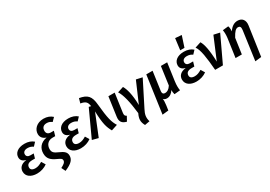

<svg xmlns="http://www.w3.org/2000/svg" viewBox="29 -1965 4680 3327"><g transform="rotate(-30 2369.5 -301.5)"><path d="M230 15C309 15 382 -10 436 -50L389 -127C337 -96 298 -80 250 -80C187 -80 158 -106 158 -145C158 -191 184 -230 270 -230H325L351 -318H286C236 -318 209 -341 209 -381C209 -421 240 -452 301 -452C349 -452 380 -439 412 -417L473 -482C429 -522 367 -544 294 -544C153 -544 84 -472 84 -390C84 -333 121 -299 183 -283C73 -271 26 -211 26 -139C26 -44 108 15 230 15Z M678 220C825 159 871 101 871 25C871 -47 823 -80 742 -116C659 -153 626 -176 626 -245C626 -317 671 -391 769 -391H823L850 -484H791C738 -484 706 -512 706 -564C706 -610 728 -661 806 -661C847 -661 875 -649 908 -625L972 -690C928 -731 870 -755 795 -755C660 -755 579 -667 579 -572C579 -507 619 -464 682 -445C546 -420 494 -331 494 -233C494 -123 554 -77 654 -31C719 -1 738 11 738 42C738 86 695 111 639 140Z M1106 15C1185 15 1258 -10 1312 -50L1265 -127C1213 -96 1174 -80 1126 -80C1063 -80 1034 -106 1034 -145C1034 -191 1060 -230 1146 -230H1201L1227 -318H1162C1112 -318 1085 -341 1085 -381C1085 -421 1116 -452 1177 -452C1225 -452 1256 -439 1288 -417L1349 -482C1305 -522 1243 -544 1170 -544C1029 -544 960 -472 960 -390C960 -333 997 -299 1059 -283C949 -271 902 -211 902 -139C902 -44 984 15 1106 15Z M1509 -756 1483 -664C1583 -647 1610 -615 1622 -530L1580 -540L1339 -16L1460 15L1635 -417C1643 -164 1670 -84 1724 14L1847 -26C1790 -118 1765 -208 1738 -493C1723 -670 1665 -729 1509 -756Z M2093 -529H1967L1914 -149C1901 -53 1937 -9 2025 14L2075 -77C2042 -92 2034 -110 2041 -159Z M2266 -542 2146 -503C2200 -423 2241 -264 2269 -17C2225 75 2222 136 2268 220L2367 202C2341 115 2357 55 2397 -23L2646 -516L2525 -543L2348 -133C2345 -349 2304 -481 2266 -542Z M3094 -179 3143 -529H3017L2967 -166C2929 -106 2887 -85 2849 -85C2816 -85 2791 -101 2799 -157L2851 -529H2725L2620 217L2743 204L2757 107C2766 41 2765 8 2759 -18C2775 1 2799 11 2830 11C2889 11 2934 -27 2966 -76C2966 -43 2967 -19 2977 13L3094 2C3086 -41 3083 -99 3094 -179Z M3472 -823 3443 -596H3528L3599 -813ZM3419 15C3498 15 3571 -10 3625 -50L3578 -127C3526 -96 3487 -80 3439 -80C3376 -80 3347 -106 3347 -145C3347 -191 3373 -230 3459 -230H3514L3540 -318H3475C3425 -318 3398 -341 3398 -381C3398 -421 3429 -452 3490 -452C3538 -452 3569 -439 3601 -417L3662 -482C3618 -522 3556 -544 3483 -544C3342 -544 3273 -472 3273 -390C3273 -333 3310 -299 3372 -283C3262 -271 3215 -211 3215 -139C3215 -44 3297 15 3419 15Z M3815 -542 3696 -503C3754 -425 3777 -256 3798 0H3953L4196 -516L4076 -543L3894 -110C3886 -348 3856 -479 3815 -542Z M4475 220 4600 206 4684 -378C4699 -479 4649 -544 4556 -544C4496 -544 4436 -515 4382 -433C4386 -493 4379 -518 4371 -540L4257 -528C4264 -489 4267 -439 4259 -373L4206 0H4332L4376 -308C4430 -408 4465 -442 4509 -442C4543 -442 4564 -422 4555 -359Z"/></g></svg>

Font: Fira Sans Medium
Style: Italic
Weight: 500
Italic angle: -8°
Designer: bBox Type GmbH & Carrois Corporate GbR & Edenspiekermann AG
Foundry: bBox Type GmbH & Carrois Corporate GbR & Edenspiekermann AG
Version: Version 4.301;PS 004.301;hotconv 1.0.88;makeotf.lib2.5.64775